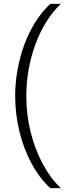

<svg xmlns="http://www.w3.org/2000/svg" viewBox="-20 -813 370 1000"><path d="M242 167Q184 113 143 36Q102 -41 80.5 -131Q59 -221 59 -313Q59 -382 71.5 -450.5Q84 -519 107 -581.5Q130 -644 164.5 -698.5Q199 -753 242 -793H297Q254 -752 220.5 -698Q187 -644 164 -581Q141 -518 129 -450Q117 -382 117 -313Q117 -216 139.5 -125.5Q162 -35 202.5 40.5Q243 116 297 167Z"/></svg>

Font: Mona Sans Light
Style: Regular
Weight: 300
Designer: Deni Anggara
Foundry: GitHub
Version: Version 2.000